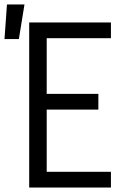

<svg xmlns="http://www.w3.org/2000/svg" viewBox="-58 -835 578 855"><path d="M72 0V-735H436V-665H150V-417H380V-347H150V-70H436V0ZM-38 -661 -27 -815H51L26 -661Z"/></svg>

Font: Iosevka srxl
Style: Regular
Weight: 400
Monospace: yes
Designer: Belleve Invis
Foundry: Belleve Invis
Version: Version 33.0.1; ttfautohint (v1.8.3)